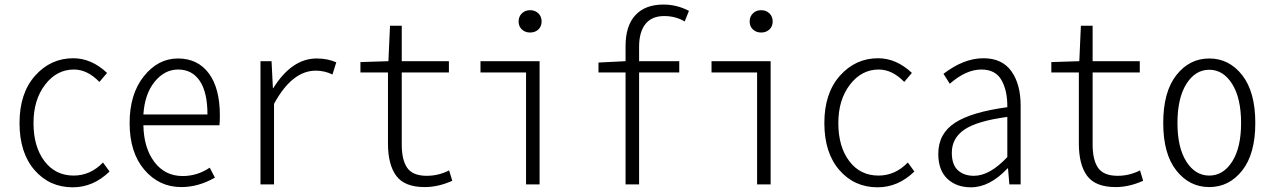

<svg xmlns="http://www.w3.org/2000/svg" viewBox="-20 -798 5504 831"><path d="M294.9 12.7Q194.3 12.7 129.4 -62Q64.5 -136.7 64.5 -265.6Q64.5 -394.5 131.8 -470.2Q199.2 -545.9 296.9 -545.9Q376 -545.9 443.4 -482.4L410.2 -443.4Q358.4 -497.1 299.8 -497.1Q225.6 -497.1 175.3 -431.6Q125 -366.2 125 -265.6Q125 -163.1 172.4 -100.6Q219.7 -38.1 298.8 -38.1Q371.1 -38.1 425.8 -94.7L454.1 -55.7Q383.8 12.7 294.9 12.7Z M764.6 11.7Q668.9 11.7 605 -63Q541 -137.7 541 -265.6Q541 -390.6 602.5 -467.8Q664.1 -544.9 750 -544.9Q835.9 -544.9 883.8 -480.5Q931.6 -416 931.6 -298.8Q931.6 -269.5 929.7 -255.9H600.6Q602.5 -157.2 648.4 -96.7Q694.3 -36.1 770.5 -36.1Q834 -36.1 887.7 -72.3L910.2 -29.3Q838.9 11.7 764.6 11.7ZM600.6 -302.7H877.9Q877.9 -398.4 844.7 -447.8Q811.5 -497.1 751 -497.1Q692.4 -497.1 649.4 -444.3Q606.4 -391.6 600.6 -302.7Z M1107.4 0V-533.2H1155.3L1161.1 -417H1163.1Q1243.2 -544.9 1350.6 -544.9Q1397.5 -544.9 1435.5 -528.3L1418.9 -475.6Q1384.8 -492.2 1346.7 -492.2Q1244.1 -492.2 1166 -348.6V0Z M1818.4 11.7Q1731.4 11.7 1695.3 -36.6Q1659.2 -85 1659.2 -176.8V-484.4H1540V-529.3L1661.1 -533.2L1668 -686.5H1718.8V-533.2H1922.9V-484.4H1718.8V-172.9Q1718.8 -105.5 1742.7 -71.3Q1766.6 -37.1 1827.1 -37.1Q1877.9 -37.1 1923.8 -60.5L1937.5 -15.6Q1877 11.7 1818.4 11.7Z M2256.8 0V-484.4H2059.6V-533.2H2315.4V0ZM2310.1 -670.4Q2295.9 -657.2 2274.4 -657.2Q2252.9 -657.2 2238.8 -670.4Q2224.6 -683.6 2224.6 -705.1Q2224.6 -726.6 2238.8 -740.2Q2252.9 -753.9 2274.4 -753.9Q2295.9 -753.9 2310.1 -740.2Q2324.2 -726.6 2324.2 -705.1Q2324.2 -683.6 2310.1 -670.4Z M2961.9 -751 2943.4 -705.1Q2904.3 -728.5 2854.5 -728.5Q2800.8 -728.5 2773.4 -693.8Q2746.1 -659.2 2746.1 -595.7V-533.2H2919.9V-484.4H2746.1V0H2687.5V-484.4H2570.3V-527.3L2687.5 -533.2V-598.6Q2687.5 -686.5 2730 -732.4Q2772.5 -778.3 2851.6 -778.3Q2909.2 -778.3 2961.9 -751Z M3256.8 0V-484.4H3059.6V-533.2H3315.4V0ZM3310.1 -670.4Q3295.9 -657.2 3274.4 -657.2Q3252.9 -657.2 3238.8 -670.4Q3224.6 -683.6 3224.6 -705.1Q3224.6 -726.6 3238.8 -740.2Q3252.9 -753.9 3274.4 -753.9Q3295.9 -753.9 3310.1 -740.2Q3324.2 -726.6 3324.2 -705.1Q3324.2 -683.6 3310.1 -670.4Z M3778.3 12.7Q3677.7 12.7 3612.8 -62Q3547.9 -136.7 3547.9 -265.6Q3547.9 -394.5 3615.2 -470.2Q3682.6 -545.9 3780.3 -545.9Q3859.4 -545.9 3926.8 -482.4L3893.6 -443.4Q3841.8 -497.1 3783.2 -497.1Q3709 -497.1 3658.7 -431.6Q3608.4 -366.2 3608.4 -265.6Q3608.4 -163.1 3655.8 -100.6Q3703.1 -38.1 3782.2 -38.1Q3854.5 -38.1 3909.2 -94.7L3937.5 -55.7Q3867.2 12.7 3778.3 12.7Z M4182.6 12.7Q4119.1 12.7 4080.1 -24.4Q4041 -61.5 4041 -131.8Q4041 -219.7 4113.3 -266.6Q4185.5 -313.5 4339.8 -334Q4340.8 -404.3 4314.9 -450.7Q4289.1 -497.1 4227.5 -497.1Q4161.1 -497.1 4090.8 -435.5L4063.5 -478.5Q4151.4 -545.9 4236.3 -545.9Q4317.4 -545.9 4357.4 -489.7Q4397.5 -433.6 4397.5 -340.8V0H4348.6L4342.8 -69.3H4340.8Q4263.7 12.7 4182.6 12.7ZM4195.3 -37.1Q4263.7 -37.1 4339.8 -118.2V-292Q4209 -274.4 4154.3 -237.3Q4099.6 -200.2 4099.6 -136.7Q4099.6 -85 4126 -61Q4152.3 -37.1 4195.3 -37.1Z M4808.6 11.7Q4721.7 11.7 4685.5 -36.6Q4649.4 -85 4649.4 -176.8V-484.4H4530.3V-529.3L4651.4 -533.2L4658.2 -686.5H4709V-533.2H4913.1V-484.4H4709V-172.9Q4709 -105.5 4732.9 -71.3Q4756.8 -37.1 4817.4 -37.1Q4868.2 -37.1 4914.1 -60.5L4927.7 -15.6Q4867.2 11.7 4808.6 11.7Z M5014.6 -265.6Q5014.6 -400.4 5071.3 -472.7Q5127.9 -544.9 5213.9 -544.9Q5299.8 -544.9 5356.4 -472.7Q5413.1 -400.4 5413.1 -265.6Q5413.1 -131.8 5356.4 -60.1Q5299.8 11.7 5213.9 11.7Q5127.9 11.7 5071.3 -60.1Q5014.6 -131.8 5014.6 -265.6ZM5351.6 -265.6Q5351.6 -373 5313 -434.6Q5274.4 -496.1 5213.9 -496.1Q5153.3 -496.1 5114.7 -434.6Q5076.2 -373 5076.2 -265.6Q5076.2 -159.2 5114.7 -98.6Q5153.3 -38.1 5213.9 -38.1Q5274.4 -38.1 5313 -98.6Q5351.6 -159.2 5351.6 -265.6Z"/></svg>

Font: Gen Shin Gothic Monospace Light
Style: Regular
Weight: 300
Designer: [Source Han Sans]
Ryoko NISHIZUKA  (kana & ideographs); Paul D. Hunt (Latin, Greek & Cyrillic); Wenlong ZHANG  (bopomofo
Version: Version 1.002.20150607